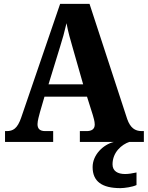

<svg xmlns="http://www.w3.org/2000/svg" viewBox="-20 -734 764 993"><path d="M6 0H255V-56H214C185 -56 174 -69 174 -92C174 -110 183 -139 187 -155L210 -234H430L460 -139C463 -128 470 -107 470 -90C470 -64 451 -56 428 -56H393V0H569C513 14 459 67 459 130C459 205 508 239 603 239C623 239 666 233 686 223V158C663 163 644 166 627 166C589 166 562 151 562 116C562 53 610 13 649 0H724V-56H713C678 -56 654 -73 638 -118L443 -714H291L90 -127C70 -68 47 -56 14 -56H6ZM231 -298 290 -490C303 -530 314 -571 324 -614C332 -570 344 -528 356 -487L410 -298Z"/></svg>

Font: Noto Serif Devanagari SemiCondensed ExtraBold
Style: Regular
Weight: 800
Width: 4
Designer: Universal Thirst, Indian Type Foundry and the Monotype Design Team
Foundry: Monotype Imaging Inc.
Version: Version 2.004